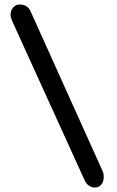

<svg xmlns="http://www.w3.org/2000/svg" viewBox="-20 -824 523 855"><path d="M33 -733Q27 -747 27 -759Q27 -777 38.5 -790.5Q50 -804 68 -804Q102 -804 116 -774L436 -64Q442 -52 442 -36Q442 -16 431.5 -2.5Q421 11 404 11Q372 11 357 -21Z"/></svg>

Font: Tsukimi Rounded SemiBold
Style: Regular
Weight: 600
Designer: Takashi Funayama
Foundry: Takashi Funayama
Version: Version 1.032; ttfautohint (v1.8.3)